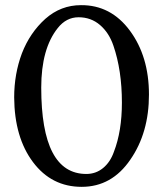

<svg xmlns="http://www.w3.org/2000/svg" viewBox="-20 -713 633 745"><path d="M315 -38Q352 -38 380 -61Q408 -84 422 -124Q453 -204 453 -315Q453 -440 420 -536Q403 -586 368 -616Q333 -646 285 -646Q237 -646 204 -604Q140 -524 140 -373Q140 -38 315 -38ZM35 -335Q35 -426 65 -506Q96 -586 156 -640Q216 -693 294 -693Q410 -694 484 -594Q558 -494 558 -346Q558 -198 486 -94Q414 12 297 12Q180 12 108 -84Q36 -180 35 -335Z"/></svg>

Font: Lusitana
Style: Regular
Weight: 400
Designer: Ana Paula Megda
Foundry: Ana Paula Megda
Version: Version 1.001; ttfautohint (v1.4.1)